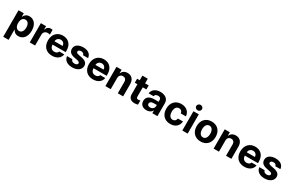

<svg xmlns="http://www.w3.org/2000/svg" viewBox="240 -2636 7139 4706"><g transform="rotate(30 3809.0 -282.5)"><path d="M60.4 204.5H211.6V-87.4H216.3C237.2 -41.9 283 8.9 371.1 8.9C495.4 8.9 592.3 -89.5 592.3 -272C592.3 -459.5 491.1 -552.6 371.4 -552.6C280.2 -552.6 236.5 -498.2 216.3 -453.8H209.5V-545.5H60.4ZM208.5 -272.7C208.5 -370 249.6 -432.2 323.2 -432.2C398.1 -432.2 437.9 -367.2 437.9 -272.7C437.9 -177.6 397.4 -111.5 323.2 -111.5C250.4 -111.5 208.5 -175.4 208.5 -272.7Z M692.8 0H844.1V-308.6C844.1 -375.7 893.1 -421.9 959.9 -421.9C980.8 -421.9 1009.6 -418.3 1023.8 -413.7V-547.9C1010.3 -551.1 991.5 -553.3 976.2 -553.3C915.1 -553.3 865.1 -517.8 845.2 -450.3H839.5V-545.5H692.8Z M1324.6 10.7C1465.6 10.7 1555.8 -62.5 1572.4 -169.4H1431.5C1418.3 -126.8 1379.3 -102.3 1327.1 -102.3C1251.1 -102.3 1205.3 -150.2 1203.5 -234H1574.9V-275.6C1574.9 -460.9 1462.7 -552.6 1318.5 -552.6C1158 -552.6 1054 -438.6 1054 -270.2C1054 -97.3 1156.6 10.7 1324.6 10.7ZM1203.5 -327.8C1206.3 -390.3 1253.9 -439.6 1321 -439.6C1386.7 -439.6 1432.2 -392.8 1432.5 -327.8Z M1981.9 -381.4 2123.2 -381.7C2112.9 -490.4 2030.2 -552.6 1893.8 -552.6C1755.7 -552.6 1663.7 -487.9 1664.1 -382.8C1663.7 -301.1 1715.2 -248.2 1821.7 -226.9L1916.2 -208.1C1963.8 -198.5 1985.4 -181.1 1986.2 -153.8C1985.4 -121.4 1950.3 -98.4 1900.2 -98.4C1846.6 -98.4 1810.7 -121.4 1801.1 -166.9H1650.9C1665.8 -52.2 1755.7 10.7 1899.9 10.7C2038.4 10.7 2139.6 -61.4 2139.9 -169C2139.6 -247.9 2088.1 -295.1 1982.2 -316.8L1883.5 -336.6C1832.7 -347.7 1813.9 -365.1 1814.3 -391.3C1813.9 -424 1850.9 -445.3 1896.7 -445.3C1947.4 -445.3 1975.1 -417.3 1981.9 -381.4Z M2484 10.7C2625 10.7 2715.2 -62.5 2731.9 -169.4H2590.9C2577.8 -126.8 2538.7 -102.3 2486.5 -102.3C2410.5 -102.3 2364.7 -150.2 2362.9 -234H2734.4V-275.6C2734.4 -460.9 2622.2 -552.6 2478 -552.6C2317.5 -552.6 2213.4 -438.6 2213.4 -270.2C2213.4 -97.3 2316.1 10.7 2484 10.7ZM2362.9 -327.8C2365.8 -390.3 2413.4 -439.6 2480.5 -439.6C2546.2 -439.6 2591.6 -392.8 2592 -327.8Z M2984.4 -315.3C2984.7 -385.7 3026.6 -426.8 3087.7 -426.8C3148.4 -426.8 3185 -387.1 3184.7 -320.3V0H3335.9V-347.3C3335.9 -474.4 3261.4 -552.6 3147.7 -552.6C3066.8 -552.6 3008.2 -512.8 2983.7 -449.2H2977.3V-545.5H2833.1V0H2984.4Z M3745 -545.5H3642.4V-676.1H3491.1V-545.5H3416.5V-431.8H3491.1V-147.7C3490.4 -40.8 3563.2 12.1 3672.9 7.5C3712 6 3737.2 -1.8 3752.5 -6.7V-125C3730.1 -117.9 3707.7 -114.3 3693.5 -114.3C3663.4 -114.3 3642.4 -125.7 3642.4 -167.6V-431.8H3745Z M3998.9 10.3C4079.5 10.3 4131.7 -24.9 4158.4 -75.6H4162.6V0H4306.1V-367.9C4306.1 -497.9 4196 -552.6 4074.6 -552.6C3943.9 -552.6 3853.7 -485.1 3839.5 -376.8L3979.8 -376.4C3987.2 -418.3 4019.5 -442.1 4073.9 -442.1C4125.4 -442.1 4154.8 -416.2 4154.8 -371.4V-320L4048.3 -320.3C3914.1 -321 3817.8 -274.1 3817.8 -152.3C3817.8 -44.4 3894.9 10.3 3998.9 10.3ZM3962.4 -157.3C3962.4 -199.9 3997.2 -227.3 4056.5 -228.3L4155.9 -230.1V-195C4155.9 -137.8 4108.7 -94.1 4042.3 -94.1C3995.7 -94.1 3962.4 -115.8 3962.4 -157.3Z M4670.1 10.7C4815.3 10.7 4906.6 -74.6 4913.7 -199.9H4771C4762.1 -141.7 4723.7 -109 4671.9 -109C4601.2 -109 4555.4 -168.3 4555.4 -272.7C4555.4 -375.7 4601.6 -434.7 4671.9 -434.7C4727.3 -434.7 4762.8 -398.1 4771 -343.8H4913.7C4907.3 -469.8 4811.8 -552.6 4669.4 -552.6C4503.9 -552.6 4401.6 -437.9 4401.6 -270.6C4401.6 -104.8 4502.1 10.7 4670.1 10.7Z M5011 0H5162.3V-545.5H5011ZM5005.3 -692.5C5005.3 -650.2 5042.3 -615.8 5087 -615.8C5132.1 -615.8 5169 -650.2 5169 -692.5C5169 -734.4 5132.1 -768.8 5087 -768.8C5042.3 -768.8 5005.3 -734.4 5005.3 -692.5Z M5529.5 10.7C5695 10.7 5797.9 -102.6 5797.9 -270.6C5797.9 -439.6 5695 -552.6 5529.5 -552.6C5364 -552.6 5261 -439.6 5261 -270.6C5261 -102.6 5364 10.7 5529.5 10.7ZM5414.8 -271.7C5414.8 -366.8 5453.8 -437.1 5530.2 -437.1C5605.1 -437.1 5644.2 -366.8 5644.2 -271.7C5644.2 -176.5 5605.1 -106.5 5530.2 -106.5C5453.8 -106.5 5414.8 -176.5 5414.8 -271.7Z M6047.9 -315.3C6048.3 -385.7 6090.2 -426.8 6151.3 -426.8C6212 -426.8 6248.6 -387.1 6248.2 -320.3V0H6399.5V-347.3C6399.5 -474.4 6324.9 -552.6 6211.3 -552.6C6130.3 -552.6 6071.7 -512.8 6047.2 -449.2H6040.8V-545.5H5896.7V0H6047.9Z M6767 10.7C6908 10.7 6998.2 -62.5 7014.9 -169.4H6873.9C6860.8 -126.8 6821.7 -102.3 6769.5 -102.3C6693.5 -102.3 6647.7 -150.2 6646 -234H7017.4V-275.6C7017.4 -460.9 6905.2 -552.6 6761 -552.6C6600.5 -552.6 6496.4 -438.6 6496.4 -270.2C6496.4 -97.3 6599.1 10.7 6767 10.7ZM6646 -327.8C6648.8 -390.3 6696.4 -439.6 6763.5 -439.6C6829.2 -439.6 6874.6 -392.8 6875 -327.8Z M7424.4 -381.4 7565.7 -381.7C7555.4 -490.4 7472.7 -552.6 7336.3 -552.6C7198.2 -552.6 7106.2 -487.9 7106.5 -382.8C7106.2 -301.1 7157.7 -248.2 7264.2 -226.9L7358.7 -208.1C7406.2 -198.5 7427.9 -181.1 7428.6 -153.8C7427.9 -121.4 7392.8 -98.4 7342.7 -98.4C7289.1 -98.4 7253.2 -121.4 7243.6 -166.9H7093.4C7108.3 -52.2 7198.2 10.7 7342.3 10.7C7480.8 10.7 7582 -61.4 7582.4 -169C7582 -247.9 7530.5 -295.1 7424.7 -316.8L7326 -336.6C7275.2 -347.7 7256.4 -365.1 7256.7 -391.3C7256.4 -424 7293.3 -445.3 7339.1 -445.3C7389.9 -445.3 7417.6 -417.3 7424.4 -381.4Z"/></g></svg>

Font: Magic Ui Pro
Style: Bold
Weight: 700
Designer: Stefan Endress, Andreas Faust
Version: Version 1.000;FEAKit 1.0